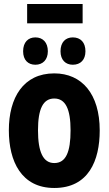

<svg xmlns="http://www.w3.org/2000/svg" viewBox="-20 -925 540 955"><path d="M115 -809H391V-905H115ZM342 -603C381 -603 405 -628 405 -670C405 -714 381 -739 342 -739C306 -739 281 -715 281 -670C281 -627 306 -603 342 -603ZM156 -603C193 -603 218 -628 218 -670C218 -714 193 -739 156 -739C120 -739 95 -715 95 -670C95 -626 120 -603 156 -603ZM250 10C421 10 476 -127 476 -276C476 -458 387 -560 250 -560C96 -560 24 -439 24 -277C24 -123 86 10 250 10ZM250 -114C194 -114 169 -170 169 -277C169 -383 194 -435 250 -435C306 -435 331 -382 331 -277C331 -169 308 -114 250 -114Z"/></svg>

Font: Noto Sans Mono ExtraCondensed ExtraBold
Style: Regular
Weight: 800
Width: 2
Designer: Monotype Design Team
Foundry: Monotype Imaging Inc.
Version: Version 2.014